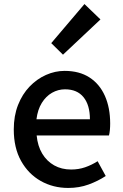

<svg xmlns="http://www.w3.org/2000/svg" viewBox="-20 -914 606 948"><path d="M317 14Q242 14 181 -20.5Q120 -55 84 -119.5Q48 -184 48 -275Q48 -342 69 -395.5Q90 -449 126 -486.5Q162 -524 207 -544Q252 -564 299 -564Q372 -564 422 -531.5Q472 -499 498 -440.5Q524 -382 524 -304Q524 -287 522.5 -271.5Q521 -256 518 -245H161Q166 -193 188.5 -155.5Q211 -118 247.5 -97.5Q284 -77 331 -77Q368 -77 400 -88Q432 -99 462 -118L502 -45Q464 -20 417.5 -3Q371 14 317 14ZM160 -325H424Q424 -395 392.5 -434Q361 -473 301 -473Q267 -473 237 -456Q207 -439 186.5 -406Q166 -373 160 -325ZM291 -644 233 -701 397 -894 476 -818Z"/></svg>

Font: Noto Sans JP Thin Medium
Style: Regular
Weight: 500
Version: Version 2.004-H2;hotconv 1.0.118;makeotfexe 2.5.65603